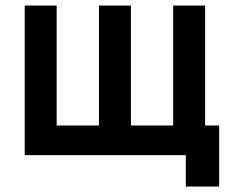

<svg xmlns="http://www.w3.org/2000/svg" viewBox="-20 -560 821 693"><path d="M650.7 113.3V0H69.2V-540H184.5V-107H337.2V-540H452.5V-107H605V-540H720.3V-107H771V113.3Z"/></svg>

Font: Manrope
Style: Regular
Weight: 400
Designer: Mikhail Sharanda
Foundry: Mikhail Sharanda
Version: Version 4.503